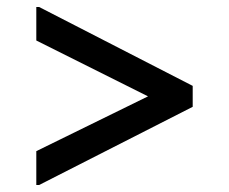

<svg xmlns="http://www.w3.org/2000/svg" viewBox="-20 -593 656 550"><path d="M92 -63H84V-160L404 -317L84 -477V-573H92L532 -347V-287Z"/></svg>

Font: Kufam Medium
Style: Regular
Weight: 500
Designer: Wael Morcos, Artur Schmal
Foundry: Original Type
Version: Version 1.300; ttfautohint (v1.8.3)